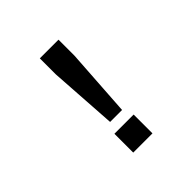

<svg xmlns="http://www.w3.org/2000/svg" viewBox="-180 -854 1010 1010"><g transform="rotate(-45 325.0 -349.0)"><path d="M281 -200 256 -579V-698H395V-579L370 -200ZM253 0V-140H396V0Z"/></g></svg>

Font: Azeret Mono Medium
Style: Regular
Weight: 500
Designer: Martin Vácha
Foundry: Displaay
Version: Version 1.002